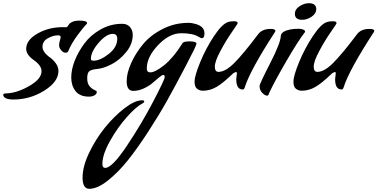

<svg xmlns="http://www.w3.org/2000/svg" viewBox="-70 -548 2363 1202"><path d="M-50 47Q-50 39 -39 37Q31 37 110.5 -8Q190 -53 190 -102Q190 -138 142 -171.5Q94 -205 94 -242Q94 -297 164 -337.5Q234 -378 323 -378Q339 -378 344 -377.5Q349 -377 353.5 -383.5Q358 -390 364 -398Q370 -406 386 -412.5Q402 -419 424 -419Q475 -419 475 -404Q475 -401 474 -399Q458 -385 417 -330Q376 -275 357 -227Q353 -218 339.5 -218Q326 -218 313 -233.5Q300 -249 300 -263.5Q300 -278 305 -294.5Q310 -311 310 -314Q310 -327 294 -327Q263 -327 229.5 -308.5Q196 -290 196 -255Q196 -221 246 -186Q265 -172 280.5 -150Q296 -128 296 -104Q296 -36 207 19.5Q118 75 14 75Q-45 75 -50 47Z M488 57Q430 57 403 22.5Q376 -12 376 -62.5Q376 -113 398 -168.5Q420 -224 458.5 -276Q497 -328 559.5 -363.5Q622 -399 694 -399Q727 -399 744 -378.5Q761 -358 761 -330Q761 -272 720 -222Q679 -172 629 -146Q579 -120 540.5 -116.5Q502 -113 489 -102Q476 -91 476 -58Q476 -25 491 -8Q506 9 521 15Q536 21 536 27Q536 41 521 49Q506 57 488 57ZM664 -305Q664 -336 636 -336Q596 -336 547.5 -280Q499 -224 499 -179Q499 -168 516 -168Q557 -168 610.5 -210Q664 -252 664 -305Z M589 503Q632 503 724.5 364.5Q817 226 889 88Q961 -50 961 -64.5Q961 -79 953 -79Q945 -79 926 -63.5Q907 -48 885.5 -29Q864 -10 830.5 5.5Q797 21 764 21Q723 21 723 -40Q723 -89 750 -150.5Q777 -212 824 -269.5Q871 -327 947 -366Q1023 -405 1110 -405Q1132 -405 1158 -397Q1210 -381 1210 -339Q1210 -309 1193 -309Q1188 -309 1176 -316Q1140 -340 1065 -340Q990 -340 919.5 -265.5Q849 -191 849 -120Q849 -95 870 -95Q902 -95 958.5 -140.5Q1015 -186 1071 -275Q1074 -289 1117 -289Q1160 -289 1160 -274Q1160 -263 1090.5 -130.5Q1021 2 973 87.5Q925 173 857.5 277Q790 381 730 456Q670 531 605 582.5Q540 634 489 634Q447 634 447 564Q447 494 488 408.5Q529 323 586.5 251.5Q644 180 709 130Q774 80 818 80H821Q833 80 833 87Q833 94 821 100Q783 119 724.5 184.5Q666 250 618.5 335Q571 420 571 478V479Q571 503 589 503Z M1413 -90Q1413 -97 1408 -97H1406L1391 -90Q1326 -27 1285 -3.5Q1244 20 1200 20Q1180 20 1164 8Q1148 -4 1148 -38Q1148 -72 1183 -158Q1218 -244 1270 -322.5Q1322 -401 1361 -411Q1374 -415 1396 -415Q1418 -415 1418 -403Q1418 -399 1382 -347.5Q1346 -296 1310.5 -230Q1275 -164 1275 -131Q1275 -98 1298 -98Q1341 -98 1397 -154Q1453 -210 1544 -331Q1569 -367 1624 -367Q1654 -367 1654 -355Q1654 -352 1651 -347Q1494 -105 1462 0Q1458 12 1452 12H1449Q1409 12 1409 -52Z M1603 51Q1589 51 1572 33.5Q1555 16 1555 -9Q1555 -23 1620.5 -150.5Q1686 -278 1688 -323Q1688 -337 1706 -349Q1738 -368 1801 -368Q1813 -368 1826.5 -363.5Q1840 -359 1840 -351Q1840 -347 1837 -344Q1799 -296 1726 -171Q1653 -46 1616 32Q1611 51 1603 51ZM1822 -424Q1778 -424 1776 -459V-460Q1776 -490 1805.5 -509Q1835 -528 1864 -528Q1908 -528 1910 -493Q1910 -463 1881 -443.5Q1852 -424 1822 -424Z M2032 -90Q2032 -97 2027 -97H2025L2010 -90Q1945 -27 1904 -3.5Q1863 20 1819 20Q1799 20 1783 8Q1767 -4 1767 -38Q1767 -72 1802 -158Q1837 -244 1889 -322.5Q1941 -401 1980 -411Q1993 -415 2015 -415Q2037 -415 2037 -403Q2037 -399 2001 -347.5Q1965 -296 1929.5 -230Q1894 -164 1894 -131Q1894 -98 1917 -98Q1960 -98 2016 -154Q2072 -210 2163 -331Q2188 -367 2243 -367Q2273 -367 2273 -355Q2273 -352 2270 -347Q2113 -105 2081 0Q2077 12 2071 12H2068Q2028 12 2028 -52Z"/></svg>

Font: Condiment
Style: Regular
Weight: 400
Designer: Angel Koziupa, Alejandro Paul
Foundry: Angel Koziupa, Alejandro Paul
Version: Version 1.001